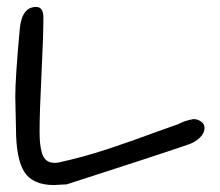

<svg xmlns="http://www.w3.org/2000/svg" viewBox="-20 -540 635 553"><path d="M26 -171Q26 -185 24 -261Q24 -316 37 -457Q43 -520 84 -520Q105 -520 105 -490Q105 -436 99.5 -326Q94 -216 94 -162Q94 -141 95.5 -127Q97 -113 101 -99Q105 -85 114 -78Q123 -71 137 -71Q145 -71 149 -72Q185 -80 220 -89.5Q255 -99 294 -112Q333 -125 357 -133.5Q381 -142 429 -159.5Q477 -177 495 -183Q510 -192 537 -197Q549 -197 559 -190Q569 -183 569 -172Q569 -156 555 -143Q541 -130 523 -124Q424 -90 172 -9Q165 -9 153 -8Q141 -7 136 -7Q74 -7 50 -45Q26 -83 26 -171Z"/></svg>

Font: Because We Organize
Style: Regular
Weight: 400
Designer: Liz Wetzel, Aaron Williamson, Russ McMullin
Foundry: Red Hat
Version: Version 1.000